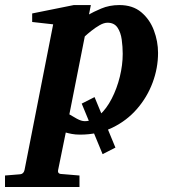

<svg xmlns="http://www.w3.org/2000/svg" viewBox="-116 -520 677 759"><path d="M-96.2 219.2V173.8L-36.1 168.9Q-22.5 167.5 -19 151.9L94.2 -423.8L11.2 -433.1V-466.8L175.8 -500H243.2L235.8 -462.9Q251.5 -472.2 283.9 -486.1Q316.4 -500 356 -500Q408.7 -500 442.4 -471.7Q476.1 -443.4 492.4 -399.9Q508.8 -356.4 508.8 -311Q508.8 -251 487.3 -193.4Q465.8 -135.7 425.5 -89.4Q385.3 -43 328.4 -15.4Q271.5 12.2 200.2 12.2Q182.1 12.2 168 9.5Q153.8 6.8 144 3.9L113.8 151.9Q110.4 168 128.9 168L198.2 173.8V219.2ZM289.6 89.4 207 -110.4 257.8 -136.2 340.3 63.5ZM219.2 -41Q251 -41 278.1 -65.7Q305.2 -90.3 325.7 -130.1Q346.2 -169.9 357.7 -216.6Q369.1 -263.2 369.1 -307.1Q369.1 -335 365.2 -363.5Q361.3 -392.1 348.4 -411.1Q335.4 -430.2 309.1 -430.2Q294.9 -430.2 277.8 -420.4Q260.7 -410.6 244.9 -397.9Q229 -385.3 219.2 -376L158.2 -67.9Q169.9 -60.5 187.7 -50.8Q205.6 -41 219.2 -41Z"/></svg>

Font: Charis
Style: Bold Italic
Weight: 700
Italic angle: -11°
Designer: Walt Agee, Miriam Martin, Annie Olsen, Victor Gaultney, Lorna Priest, Alan Ward, Bob Hallissy, Martin Hosken, Sharon Cor
Foundry: SIL Global
Version: Version 7.000